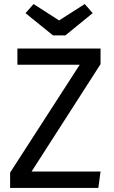

<svg xmlns="http://www.w3.org/2000/svg" viewBox="-20 -929 562 949"><path d="M466 0H30V-76L374 -609H66V-689H477V-612L136 -81H477ZM303 -754H242L106 -864L146 -909L272 -828L399 -909L438 -864Z"/></svg>

Font: Trujillo
Style: Regular
Weight: 400
Designer: Fira Sans original fonts by bBox Type GmbH, Carrois Corporate GbR, & Edenspiekermann AG / Changes by Cristiano Sobral
Foundry: Fira Sans original fonts by bBox Type GmbH, Carrois Corporate GbR, & Edenspiekermann AG / Changes by Cristiano Sobral
Version: Version 4.301;October 17, 2021;FontCreator 14.0.0.2814 64-bi